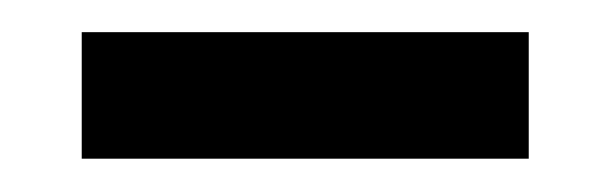

<svg xmlns="http://www.w3.org/2000/svg" viewBox="-20 -794 373 117"><path d="M302.2 -774.4V-697.3H29.8V-774.4Z"/></svg>

Font: Merriweather
Style: Regular
Weight: 400
Designer: Eben Sorkin
Foundry: Eben Sorkin
Version: Version 1.584; ttfautohint (v1.6)